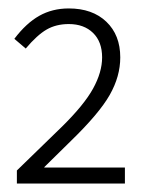

<svg xmlns="http://www.w3.org/2000/svg" viewBox="-20 -907 340 455"><path d="M143 -887Q199 -887 232 -855.5Q265 -824 265 -771Q265 -726 240 -682Q215 -638 148 -573L85 -511V-510H276V-472H20V-503L126 -606Q179 -658 200.5 -697Q222 -736 222 -771Q222 -808 200.5 -829Q179 -850 143 -850Q113 -850 90.5 -837Q68 -824 41 -792L14 -815Q42 -852 73 -869.5Q104 -887 143 -887Z"/></svg>

Font: Martel Sans ExtraLight
Style: Regular
Weight: 275
Designer: Dan Reynolds and Mathieu Réguer
Foundry: Dan Reynolds and Mathieu Réguer
Version: Version 1.002; ttfautohint (v1.1) -l 5 -r 5 -G 72 -x 0 -D la